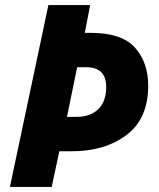

<svg xmlns="http://www.w3.org/2000/svg" viewBox="-20 -734 625 754"><path d="M19 0H183L213 -140H262Q392 -140 477 -204Q562 -268 562 -398Q562 -488 510.5 -546.5Q459 -605 335 -605H313L334 -714H170ZM243 -275 283 -470H319Q397 -470 397 -392Q397 -335 365.5 -305Q334 -275 281 -275Z"/></svg>

Font: Noto Sans Display Extra
Style: Italic
Weight: 800
Italic angle: -12°
Designer: Monotype Design Team
Foundry: Monotype Imaging Inc.
Version: Version 1.900